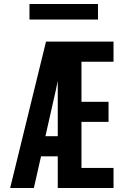

<svg xmlns="http://www.w3.org/2000/svg" viewBox="-20 -944 640 964"><path d="M31 0 211 -735H550V-634H389V-433H525V-332H389V-101H550V0H270V-159H186L150 0ZM208 -260H270V-538Q268 -526 265 -514Q262 -502 260 -490ZM128 -846V-924H472V-846Z"/></svg>

Font: Iosevka SS04 Extended
Style: Bold
Weight: 700
Width: 7
Monospace: yes
Designer: Belleve Invis
Foundry: Belleve Invis
Version: Version 19.0.0; ttfautohint (v1.8.4)